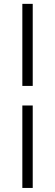

<svg xmlns="http://www.w3.org/2000/svg" viewBox="-20 -730 278 971"><path d="M145.5 -295.5H93V-710.5H145.5ZM145.5 220.5H93V-196.5H145.5Z"/></svg>

Font: Anek Tamil Light
Style: Regular
Weight: 300
Designer: Aadarsh Rajan (Tamil), Yesha Goshar (Latin)
Foundry: Ek Type
Version: Version 1.003